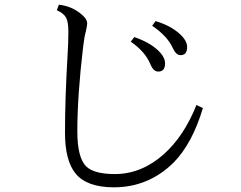

<svg xmlns="http://www.w3.org/2000/svg" viewBox="-20 -798 1040 828"><path d="M855 -332Q809.1 -178.7 729 -97.2Q620.6 9.8 471.2 9.8Q355 9.8 306.2 -49.3Q260.3 -105 260.3 -225.1Q260.3 -372.1 271 -552.2Q274.9 -613.8 274.9 -660.2Q274.9 -703.6 265.1 -721.7Q254.9 -740.7 225.1 -753.9L233.9 -777.8Q285.6 -772 324.7 -741.7Q356 -717.8 356 -697.3Q356 -687.5 350.1 -662.1Q343.3 -638.2 338.4 -595.2Q313.5 -384.3 313.5 -231.4Q313.5 -116.2 353 -79.1Q387.2 -47.4 475.6 -47.4Q589.4 -47.4 685.1 -131.8Q773.4 -210 827.1 -345.2ZM559.1 -638.2Q624 -615.7 660.2 -582Q691.9 -552.7 691.9 -524.4Q691.9 -489.3 662.1 -489.3Q641.6 -489.3 628.9 -520.5Q605.5 -576.2 543.9 -618.2ZM650.9 -707Q714.8 -688 753.9 -652.8Q787.1 -623 787.1 -595.2Q787.1 -560.1 758.3 -560.1Q738.8 -560.1 724.1 -592.8Q701.7 -642.1 636.2 -687Z"/></svg>

Font: I.Ming
Style: Regular
Weight: 400
Designer: Ichiten Fonts Project
Version: Version 5.10 Mar 24, 2018